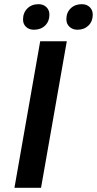

<svg xmlns="http://www.w3.org/2000/svg" viewBox="-20 -897 463 917"><path d="M172 -700H299L176 0H49ZM90 -804Q90 -836 110.5 -856.5Q131 -877 164 -877Q187 -877 201.5 -863Q216 -849 216 -827Q216 -795 195.5 -775Q175 -755 142 -755Q119 -755 104.5 -768.5Q90 -782 90 -804ZM297 -805Q297 -837 317.5 -857Q338 -877 371 -877Q394 -877 408.5 -863Q423 -849 423 -827Q423 -795 402.5 -775Q382 -755 350 -755Q327 -755 312 -769Q297 -783 297 -805Z"/></svg>

Font: Sarabun SemiBold
Style: Italic
Weight: 600
Italic angle: -10°
Designer: Suppakit Chalermlarp | Katatrad Co.,Ltd.
Foundry: Cadson Demak Co.,Ltd.
Version: Version 1.000; ttfautohint (v1.6)